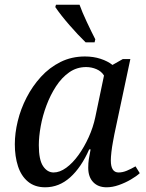

<svg xmlns="http://www.w3.org/2000/svg" viewBox="-20 -786 619 816"><path d="M172 10Q128 10 99 -14Q70 -38 56.5 -79.5Q43 -121 43 -173Q43 -220 55.5 -271.5Q68 -323 93 -371.5Q118 -420 154 -459.5Q190 -499 237 -522.5Q284 -546 341 -546Q377 -546 407.5 -536Q438 -526 458 -510L502 -535H534L466 -215Q464 -204 460 -183Q456 -162 453.5 -140Q451 -118 451 -104Q451 -53 484 -53Q501 -53 519 -60.5Q537 -68 556 -79L574 -50Q560 -37 536 -23Q512 -9 485 0.5Q458 10 433 10Q397 10 376 -12Q355 -34 355 -73Q355 -93 357.5 -109.5Q360 -126 365 -151H359Q325 -74 278 -32Q231 10 172 10ZM208 -53Q234 -53 261.5 -73Q289 -93 313.5 -127Q338 -161 357 -203Q376 -245 385 -288L422 -465Q411 -483 390 -492Q369 -501 346 -501Q306 -501 274 -478.5Q242 -456 218 -419Q194 -382 177.5 -338Q161 -294 153 -249.5Q145 -205 145 -169Q145 -107 163 -80Q181 -53 208 -53ZM344 -606Q312 -637 275 -679.5Q238 -722 215 -756L218 -766H318Q329 -735 349 -692.5Q369 -650 385 -619L382 -606Z"/></svg>

Font: NotoSerif-Italic
Style: Regular
Weight: 400
Italic angle: -12°
Designer: Monotype Design Team
Foundry: Monotype Imaging Inc.
Version: Version 2.007; ttfautohint (v1.8) -l 8 -r 50 -G 200 -x 14 -D